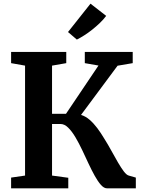

<svg xmlns="http://www.w3.org/2000/svg" viewBox="-20 -1026 777 1046"><path d="M40.5 0V-58.5L116.5 -69.5V-668.5L40.5 -682V-743H341V-682L263.5 -668.5V-406H339.5L516.5 -669L442 -682V-743H703V-682L620.5 -668L421.5 -400Q446.5 -392.5 468.5 -373.2Q490.5 -354 510 -328Q529.5 -302 547 -272.5Q568.5 -238.5 587.2 -204Q606 -169.5 623 -140.5Q640 -111.5 654.5 -92.2Q669 -73 681.5 -69.5L720 -58.5V0H563Q546.5 0 530 -18.5Q513.5 -37 496.5 -67.5Q479.5 -98 462.2 -135Q445 -172 428 -208Q410 -246 390.8 -278.5Q371.5 -311 351.2 -330.8Q331 -350.5 310 -350.5H263.5V-69.5L352 -57.5V0ZM398.5 -810.5 350.5 -851.5 473 -1006 558.5 -939.5Q544 -920 524.2 -901Q504.5 -882 482.8 -864.8Q461 -847.5 439.5 -833.8Q418 -820 399 -810.5Z"/></svg>

Font: Merriweather 24pt
Style: Bold
Weight: 700
Designer: Eben Sorkin
Foundry: Eben Sorkin
Version: Version 2.100